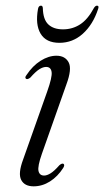

<svg xmlns="http://www.w3.org/2000/svg" viewBox="-20 -649 367 677"><path d="M135.5 -30Q145.5 -30 158.2 -37.8Q171 -45.5 189.5 -66.5Q198.5 -74 203.5 -71.5Q209.5 -68 203 -57Q183.5 -26.5 156.2 -9.2Q129 8 98.5 8Q66.5 8 54.8 -14.5Q43 -37 61.5 -86.5L146.5 -326.5Q164.5 -377 162 -395Q159.5 -413 142.5 -413Q132 -413 119 -405Q106 -397 87 -375.5Q78 -368.5 73 -370.5Q65.5 -374.5 73.5 -384.5Q95 -417 123.2 -434.8Q151.5 -452.5 179 -452.5Q209.5 -452.5 222 -429.2Q234.5 -406 214 -351L128 -107.5Q112 -62 115.8 -46Q119.5 -30 135.5 -30ZM202 -545.5Q235.5 -545.5 262.5 -563Q289.5 -580.5 311 -620.5Q316 -629 322 -629Q330 -629 326 -617.5Q308 -562.5 272.2 -530.2Q236.5 -498 189.5 -498Q142.5 -498 123.2 -530.2Q104 -562.5 114 -617.5Q116 -629 124.5 -629Q130.5 -629 131 -620.5Q132 -580 150.5 -562.8Q169 -545.5 202 -545.5Z"/></svg>

Font: Fraunces 72pt S000 Light
Style: Italic
Weight: 300
Italic angle: -16°
Version: Version 1.000; ttfautohint (v1.8.3)